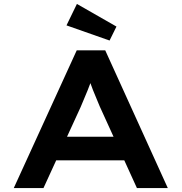

<svg xmlns="http://www.w3.org/2000/svg" viewBox="-20 -956 923 976"><path d="M50 0 370 -700H515L833 0H676L487 -415Q479 -435 470 -456Q461 -477 452.5 -498.5Q444 -520 436.5 -541.5Q429 -563 423 -583H456Q450 -562 442 -540Q434 -518 425.5 -497Q417 -476 408 -455Q399 -434 390 -412L201 0ZM196 -141 247 -261H630L662 -141ZM537 -750 318 -827 371 -936 572 -821Z"/></svg>

Font: Lexend Mega SemiBold
Style: Regular
Weight: 600
Designer: Bonnie Shaver-Troup, Thomas Jockin
Foundry: Lexend
Version: Version 1.007